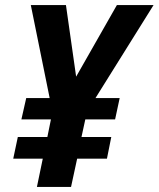

<svg xmlns="http://www.w3.org/2000/svg" viewBox="-20 -734 623 754"><path d="M125 0 148 -111H32L50 -196H166L180 -265H64L83 -349H175L101 -714H239L279 -433L439 -714H583L355 -349H450L432 -265H315L300 -196H417L400 -111H283L259 0Z"/></svg>

Font: Noto Sans SemiCondensed
Style: Bold Italic
Weight: 700
Width: 4
Italic angle: -12°
Designer: Monotype Design Team
Foundry: Monotype Imaging Inc.
Version: Version 2.013; ttfautohint (v1.8.4.7-5d5b)